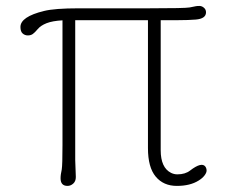

<svg xmlns="http://www.w3.org/2000/svg" viewBox="-20 -607 760 633"><path d="M202.6 5.9Q179.7 5.9 179.7 -19Q179.7 -25.9 180.7 -32.7L183.6 -48.3Q186 -64 186 -127.9V-540Q152.8 -538.1 133.5 -530.5Q114.3 -522.9 104.5 -511.2Q94.7 -499.5 88.1 -494.9Q81.5 -490.2 71.8 -490.2Q62 -490.2 54.7 -496.6Q47.4 -502.9 47.4 -518.1Q47.4 -551.8 125 -570.8Q160.2 -579.6 239.3 -579.6H469.2Q591.3 -579.6 605.5 -582.5L625 -586.4Q629.4 -587.4 637.5 -587.4Q645.5 -587.4 652.3 -581.5Q659.2 -575.7 659.2 -566.4Q659.2 -545.4 625.5 -542.5Q600.1 -540.5 567.9 -540.5H509.8V-111.8Q509.8 -54.2 543.9 -37.1Q553.7 -32.2 564.9 -32.2Q590.8 -32.2 606.9 -44.9Q645 -74.2 657.2 -57.6Q661.1 -51.8 661.1 -44.7Q661.1 -37.6 654.3 -28.6Q647.5 -19.5 634.8 -11.7Q606.9 5.9 563 5.9Q519 5.9 493.4 -24.7Q467.8 -55.2 467.8 -118.7V-540.5H228V-79.1L230 -23.4Q230 -9.3 221.4 -1.7Q212.9 5.9 202.6 5.9Z"/></svg>

Font: Limelight
Style: Regular
Weight: 400
Designer: Nicole Fally
Foundry: Nicole Fally
Version: Version 1.002